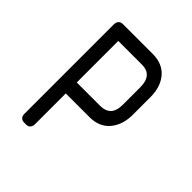

<svg xmlns="http://www.w3.org/2000/svg" viewBox="-127 -480 556 556"><g transform="rotate(45 151.5 -202.0)"><path d="M181 -145H84V-18Q84 -12 80 -6Q76 0 67 0H59Q50 0 45.5 -5Q41 -10 41 -18V-385Q41 -393 45.5 -398.5Q50 -404 59 -404H181Q221 -404 243 -378.5Q265 -353 265 -310V-239Q265 -197 243 -171Q221 -145 181 -145ZM224 -310Q224 -360 181 -360H84V-190H181Q201 -190 212.5 -201.5Q224 -213 224 -240Z"/></g></svg>

Font: Chathura
Style: Bold
Weight: 700
Designer: Appaji Ambarisha Darbha
Foundry: Aditya Fonts
Version: Version 1.002 2016